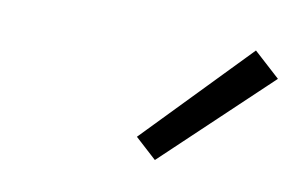

<svg xmlns="http://www.w3.org/2000/svg" viewBox="-42 -881 633 398"><g transform="rotate(10 275.0 -682.0)"><path d="M302 -552 257 -593 469 -812 524 -762Z"/></g></svg>

Font: Lode
Style: Italic
Weight: 400
Italic angle: -11°
Monospace: yes
Designer: Belleve Invis
Foundry: Belleve Invis
Version: Version 29.2.0; ttfautohint (v1.8.3)